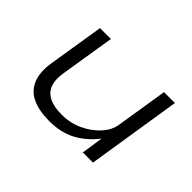

<svg xmlns="http://www.w3.org/2000/svg" viewBox="-95 -717 948 948"><g transform="rotate(45 379.0 -243.0)"><path d="M303 8Q231 8 183.5 -14.5Q136 -37 117 -84.5Q98 -132 109 -201L156 -494H232L186 -208Q178 -159 190 -125.5Q202 -92 235.5 -75Q269 -58 325 -58Q384 -58 435 -82Q486 -106 520 -144Q554 -182 560 -224L603 -494H679L601 0H530L547 -112H546Q499 -53 441 -22.5Q383 8 303 8Z"/></g></svg>

Font: Nunito Sans 7pt Expanded Light
Style: Italic
Weight: 300
Width: 7
Italic angle: -9°
Designer: Vernon Adams
Foundry: Vernon Adams
Version: Version 3.101;gftools[0.9.27]